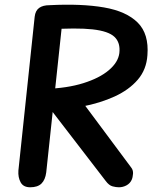

<svg xmlns="http://www.w3.org/2000/svg" viewBox="-20 -794 668 814"><path d="M605 -560Q601 -499 564 -456Q527 -413 466 -385Q405 -357 327 -342Q249 -327 162 -322L172 -417Q265 -420 333.5 -441.5Q402 -463 441.5 -496.5Q481 -530 486 -569Q491 -613 465.5 -637.5Q440 -662 372.5 -669.5Q305 -677 182 -669L190 -772Q326 -779 421 -762.5Q516 -746 564 -698Q612 -650 605 -560ZM484 0Q472 0 457 -4Q442 -8 428 -27L188 -339L341 -346L536 -84Q545 -73 544 -57.5Q543 -42 538 -31Q531 -16 516 -8Q501 0 484 0ZM108 0Q79 0 67.5 -21Q56 -42 58 -71L127 -723Q130 -749 146 -760.5Q162 -772 190 -772L245 -709L176 -63Q172 -32 156 -16Q140 0 108 0Z"/></svg>

Font: Edu NSW ACT Foundation
Style: Bold
Weight: 700
Version: Version 1.003